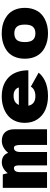

<svg xmlns="http://www.w3.org/2000/svg" viewBox="784 -1336 563 2170"><g transform="rotate(-90 1065.0 -250.5)"><path d="M27 0V-500H179L193.5 -444Q217 -475 248.5 -493Q280 -511 315 -511Q397.5 -511 423 -439Q449 -472 484.2 -491.5Q519.5 -511 558 -511Q622.5 -511 656 -473.8Q689.5 -436.5 689.5 -372V0H512.5V-296Q512.5 -335.5 505.2 -354.8Q498 -374 477.5 -374Q458 -374 446 -357.5Q434 -341 433 -314H432.5V0H281.5V-297Q281.5 -314.5 281.2 -323.5Q281 -332.5 279.2 -344.2Q277.5 -356 274.2 -361.2Q271 -366.5 265 -370.2Q259 -374 250 -374Q230.5 -374 218.5 -359.5Q206.5 -345 205.5 -319L205 -318.5V0Z M1329 -95Q1315 -76 1293.5 -58.8Q1272 -41.5 1240.2 -25Q1208.5 -8.5 1163.2 1.2Q1118 11 1065.5 11Q979 11 911.5 -18Q844 -47 803 -107.2Q762 -167.5 762 -251.5Q762 -314.5 785.5 -364.5Q809 -414.5 850 -446.5Q891 -478.5 945.2 -495.2Q999.5 -512 1062.5 -512Q1111.5 -512 1154.5 -501Q1197.5 -490 1234.8 -466.5Q1272 -443 1298.8 -408.2Q1325.5 -373.5 1340.8 -323Q1356 -272.5 1356 -211H955.5Q972 -131.5 1065.5 -131.5Q1102 -131.5 1130.2 -145.2Q1158.5 -159 1171 -183ZM1067 -378Q991 -378 964.5 -318.5H1161Q1159.5 -338.5 1135.2 -358.5Q1111 -378.5 1067 -378Z M1487 -251Q1487 -320 1511.2 -372Q1535.5 -424 1577 -453.8Q1618.5 -483.5 1668 -497.8Q1717.5 -512 1774 -512Q1818.5 -512 1858.8 -503.5Q1899 -495 1936.5 -475Q1974 -455 2001.5 -425.5Q2029 -396 2045.2 -351.2Q2061.5 -306.5 2061.5 -251Q2061.5 -195.5 2045.2 -150.5Q2029 -105.5 2001.5 -75.8Q1974 -46 1936.5 -26.2Q1899 -6.5 1858.8 2.2Q1818.5 11 1774 11Q1729.5 11 1689 2.2Q1648.5 -6.5 1611.2 -26.2Q1574 -46 1546.8 -75.8Q1519.5 -105.5 1503.2 -150.5Q1487 -195.5 1487 -251ZM1774 -131.5Q1822 -131.5 1847.2 -158.8Q1872.5 -186 1872.5 -251Q1872.5 -315.5 1847.2 -342.5Q1822 -369.5 1774 -369.5Q1725 -369.5 1700 -342.8Q1675 -316 1675 -251Q1675 -186.5 1700.2 -159Q1725.5 -131.5 1774 -131.5Z"/></g></svg>

Font: League Mono ExtraBold
Style: Regular
Weight: 800
Width: 6
Designer: Tyler Finck
Foundry: The League of Moveable Type / Tyler Finck
Version: Version 2.210